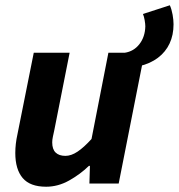

<svg xmlns="http://www.w3.org/2000/svg" viewBox="-20 -696 678 728"><path d="M508 -445 453 -496Q487 -501 508.5 -528.5Q530 -556 531 -596Q531 -605 528.5 -619.5Q526 -634 522 -643L624 -676Q631 -660 634.5 -640Q638 -620 638 -604Q638 -563 623 -531Q608 -499 579 -477Q550 -455 508 -445ZM155 12Q94 12 66 -21Q38 -54 38 -116Q38 -133 40 -150.5Q42 -168 46 -186L108 -496H244L186 -203Q183 -189 180.5 -177.5Q178 -166 178 -156Q178 -130 191 -117.5Q204 -105 228 -105Q250 -105 274 -121Q298 -137 327 -169L391 -496H528L430 0H319L321 -67H317Q284 -35 242 -11.5Q200 12 155 12Z"/></svg>

Font: Source Sans 3
Style: Bold Italic
Weight: 700
Italic angle: -11°
Designer: Paul D. Hunt
Foundry: Adobe
Version: Version 3.052;hotconv 1.1.0;makeotfexe 2.6.0